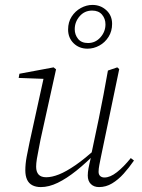

<svg xmlns="http://www.w3.org/2000/svg" viewBox="-20 -748 579 781"><path d="M146 13Q126 13 111.5 5.5Q97 -2 90 -17.5Q83 -33 83 -55Q83 -81 88.5 -110.5Q94 -140 100 -168L159 -437L165 -427L56 -431L59 -448L198 -474L208 -466L145 -181Q142 -163 137.5 -142Q133 -121 130 -102Q127 -83 127 -70Q127 -49 137 -38Q147 -27 168 -27Q191 -27 220 -38.5Q249 -50 287.5 -76.5Q326 -103 375 -148L380 -131H375Q331 -86 291 -54Q251 -22 215 -4.5Q179 13 146 13ZM383 13Q362 13 349.5 0.5Q337 -12 337 -34Q337 -47 340 -63.5Q343 -80 351 -113L350 -114L382 -266Q392 -315 401 -362.5Q410 -410 419 -461L457 -474L465 -467L390 -107Q387 -92 384 -76.5Q381 -61 381 -49Q381 -38 387.5 -32Q394 -26 405 -26Q428 -26 455.5 -47.5Q483 -69 512 -105L525 -95Q505 -66 483 -41.5Q461 -17 436 -2Q411 13 383 13ZM336 -550Q302 -550 279.5 -572Q257 -594 257 -628Q257 -658 271.5 -680.5Q286 -703 309 -715.5Q332 -728 356 -728Q389 -728 412.5 -706.5Q436 -685 436 -651Q436 -621 421.5 -598Q407 -575 384 -562.5Q361 -550 336 -550ZM338 -573Q368 -573 388.5 -596Q409 -619 409 -649Q409 -672 395 -688.5Q381 -705 355 -705Q324 -705 304 -682Q284 -659 284 -629Q284 -607 297.5 -590Q311 -573 338 -573Z"/></svg>

Font: Source Serif 4 36pt Light
Style: Italic
Weight: 300
Italic angle: -12°
Designer: Frank Grießhammer
Foundry: Adobe Systems Incorporated
Version: Version 4.004;hotconv 1.0.116;makeotfexe 2.5.65601